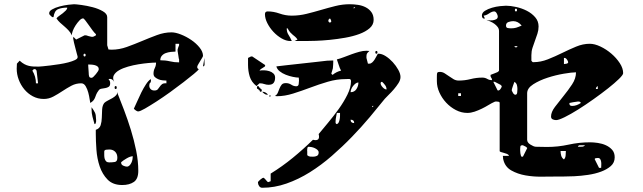

<svg xmlns="http://www.w3.org/2000/svg" viewBox="-20 -814 3040 908"><path d="M493 -580 507 -579Q544 -579 580 -592Q616 -605 651.5 -620Q687 -635 722 -648Q757 -661 791 -661Q810 -661 835.5 -651Q861 -641 884.5 -625Q908 -609 924 -589Q940 -569 940 -550Q940 -547 936 -540.5Q932 -534 927.5 -526.5Q923 -519 918.5 -511.5Q914 -504 913 -500V-493Q916 -488 920 -487Q917 -481 897 -464.5Q877 -448 848 -425.5Q819 -403 785 -378.5Q751 -354 720 -334Q689 -314 665.5 -300.5Q642 -287 633 -287Q629 -287 622.5 -291.5Q616 -296 613 -300Q620 -314 629 -335Q638 -356 648.5 -377Q659 -398 670.5 -415.5Q682 -433 693 -440Q694 -438 694 -433Q694 -425 690 -422Q686 -419 686 -409Q686 -399 692.5 -392.5Q699 -386 710 -386Q721 -386 726 -391.5Q731 -397 735.5 -404Q740 -411 746.5 -416Q753 -421 767 -420V-433Q760 -433 749.5 -434Q739 -435 729.5 -439Q720 -443 713 -449Q706 -455 706 -466Q706 -480 712 -492Q718 -504 718 -518Q704 -518 682 -516Q660 -514 635 -510Q610 -506 585.5 -499Q561 -492 543.5 -482Q526 -472 518.5 -458.5Q511 -445 520 -427Q512 -441 500 -441Q496 -441 493 -440Q498 -434 499.5 -430Q501 -426 501 -420Q501 -408 494 -403.5Q487 -399 478 -397.5Q469 -396 460 -394.5Q451 -393 447 -387Q438 -375 435 -367Q432 -359 429.5 -352.5Q427 -346 422.5 -340Q418 -334 407 -327Q406 -329 404 -344Q402 -359 397.5 -376Q393 -393 385 -406.5Q377 -420 364 -420Q339 -420 317.5 -408.5Q296 -397 275 -383Q254 -369 232.5 -357.5Q211 -346 187 -346Q159 -346 135.5 -358.5Q112 -371 95 -391.5Q78 -412 68.5 -437.5Q59 -463 59 -489L60 -513L73 -527Q85 -516 95.5 -510.5Q106 -505 116.5 -502.5Q127 -500 138 -499.5Q149 -499 163 -499Q167 -499 182.5 -500.5Q198 -502 218.5 -504.5Q239 -507 261.5 -510.5Q284 -514 303 -519Q322 -524 334.5 -530Q347 -536 347 -543V-547Q346 -550 343 -561.5Q340 -573 336.5 -586.5Q333 -600 330 -612Q327 -624 327 -627L326 -633Q326 -638 327 -640L340 -627L380 -647H387Q389 -646 400 -643Q411 -640 413 -640H420Q422 -641 427.5 -643.5Q433 -646 433 -647Q434 -647 434 -650Q434 -652 433 -653Q427 -658 418 -670Q409 -682 400 -695Q391 -708 383.5 -717.5Q376 -727 373 -727Q365 -727 355.5 -717Q346 -707 337.5 -694Q329 -681 324 -667.5Q319 -654 320 -647Q313 -661 303.5 -671Q294 -681 284 -689.5Q274 -698 264.5 -706.5Q255 -715 247 -727Q251 -733 260 -739Q269 -745 277 -751.5Q285 -758 291.5 -764.5Q298 -771 298 -778Q272 -778 254.5 -770.5Q237 -763 233 -733H227Q224 -735 219 -740Q214 -745 213 -747Q210 -760 225.5 -769Q241 -778 262 -783.5Q283 -789 303 -791.5Q323 -794 330 -794Q339 -794 365 -790.5Q391 -787 418 -780Q445 -773 466 -761Q487 -749 487 -733V-600ZM827 -533Q826 -534 825 -540.5Q824 -547 823 -554Q822 -561 821 -566.5Q820 -572 820 -573V-580Q820 -582 823 -590Q826 -598 827 -600V-607H810V-570Q800 -570 787.5 -568.5Q775 -567 764 -563Q753 -559 745.5 -550.5Q738 -542 738 -529Q763 -529 783.5 -524Q804 -519 827 -519ZM380 -547Q385 -547 385 -553.5Q385 -560 380 -560Q375 -560 375 -553.5Q375 -547 380 -547ZM947 -523Q947 -520 947.5 -510.5Q948 -501 940 -500L947 -540ZM447 -486Q447 -495 441.5 -499.5Q436 -504 428 -506Q420 -508 411.5 -508.5Q403 -509 397 -509Q397 -506 397.5 -499Q398 -492 398.5 -484.5Q399 -477 399.5 -470Q400 -463 400 -460Q401 -451 404 -448.5Q407 -446 413 -446Q417 -446 422.5 -451.5Q428 -457 433.5 -463.5Q439 -470 443 -476.5Q447 -483 447 -486ZM153 -480Q153 -481 150.5 -483.5Q148 -486 147 -487H140Q136 -484 133 -480Q150 -452 150 -420H160ZM527 -393Q522 -393 522 -400Q522 -407 527 -407Q532 -407 532 -400Q532 -393 527 -393ZM433 -200Q451 -206 456 -222Q461 -238 461.5 -257.5Q462 -277 463 -296Q464 -315 473 -327Q479 -333 490 -338.5Q501 -344 511.5 -350Q522 -356 529 -363.5Q536 -371 533 -380Q549 -340 566.5 -294Q584 -248 599 -199.5Q614 -151 624 -101.5Q634 -52 634 -6Q634 32 613 46.5Q592 61 558 61Q514 61 489 35.5Q464 10 451.5 -27Q439 -64 436 -106Q433 -148 433 -180ZM413 -307Q424 -292 429 -281.5Q434 -271 434 -253Q434 -252 434.5 -248Q435 -244 434.5 -239.5Q434 -235 432.5 -231Q431 -227 427 -227Q422 -244 417.5 -261.5Q413 -279 413 -297ZM535 -68Q535 -86 524.5 -96.5Q514 -107 497 -107Q492 -107 482.5 -106Q473 -105 473 -97Q473 -89 473 -80Q473 -71 475 -63.5Q477 -56 482 -51Q487 -46 496 -46Q511 -46 523 -48Q535 -50 535 -68ZM553 -44Q553 -35 563 -30.5Q573 -26 580 -26Q587 -26 592.5 -31.5Q598 -37 601.5 -44.5Q605 -52 606.5 -60.5Q608 -69 608 -75Q596 -75 579 -65Q562 -55 553 -47Z M1353 -620Q1333 -620 1311.5 -632.5Q1290 -645 1272.5 -664Q1255 -683 1244 -705Q1233 -727 1233 -747Q1233 -760 1246 -760Q1274 -760 1302 -750Q1330 -740 1360 -740Q1395 -740 1429.5 -748.5Q1464 -757 1498 -767Q1532 -777 1566 -785.5Q1600 -794 1634 -794Q1653 -794 1673 -791Q1693 -788 1709.5 -779.5Q1726 -771 1736.5 -756.5Q1747 -742 1747 -720Q1747 -697 1728 -680.5Q1709 -664 1679 -653Q1649 -642 1612 -635.5Q1575 -629 1539.5 -625.5Q1504 -622 1474 -621Q1444 -620 1427 -620H1373L1387 -627Q1381 -636 1375.5 -640.5Q1370 -645 1364.5 -649.5Q1359 -654 1353 -660.5Q1347 -667 1340 -680H1336Q1336 -662 1344 -650Q1352 -638 1360 -620ZM1653 -780V-773L1660 -780ZM1533 -713Q1536 -708 1540 -707Q1542 -707 1544.5 -709.5Q1547 -712 1547 -713Q1547 -715 1544.5 -720.5Q1542 -726 1540 -727Q1536 -724 1533 -720ZM1770 -560Q1786 -560 1804 -548.5Q1822 -537 1837.5 -520Q1853 -503 1863.5 -484Q1874 -465 1874 -450Q1874 -436 1864.5 -421Q1855 -406 1842.5 -391.5Q1830 -377 1818 -365.5Q1806 -354 1800 -347Q1768 -307 1729 -260.5Q1690 -214 1644.5 -167Q1599 -120 1549 -76.5Q1499 -33 1445.5 0.5Q1392 34 1335 54Q1278 74 1220 74Q1211 74 1205.5 66Q1200 58 1200 50V47Q1200 46 1203.5 42.5Q1207 39 1211.5 35Q1216 31 1220.5 28.5Q1225 26 1227 27Q1228 27 1231 30Q1234 33 1237 36.5Q1240 40 1243 43.5Q1246 47 1247 47Q1248 48 1253 45.5Q1258 43 1260 43V7Q1315 -27 1364.5 -67.5Q1414 -108 1460 -153Q1496 -144 1487 -180Q1505 -202 1531 -233Q1557 -264 1581.5 -298Q1606 -332 1623 -366.5Q1640 -401 1640 -430Q1640 -441 1630 -440.5Q1620 -440 1615 -440Q1573 -440 1530.5 -427.5Q1488 -415 1447 -399.5Q1406 -384 1366 -371.5Q1326 -359 1290 -359Q1283 -359 1280 -360Q1290 -366 1294 -376Q1298 -386 1302 -396Q1306 -406 1312 -413.5Q1318 -421 1332 -421Q1346 -421 1357.5 -413.5Q1369 -406 1381 -406Q1391 -406 1392.5 -416Q1394 -426 1394 -433L1393 -447Q1382 -447 1365 -450.5Q1348 -454 1331.5 -460.5Q1315 -467 1302.5 -477Q1290 -487 1287 -500Q1300 -502 1334 -505.5Q1368 -509 1406.5 -513.5Q1445 -518 1479 -521.5Q1513 -525 1527 -527L1556 -528Q1556 -526 1556 -520Q1556 -514 1555.5 -507.5Q1555 -501 1554.5 -494.5Q1554 -488 1553 -487Q1553 -485 1550 -476.5Q1547 -468 1547 -467Q1547 -465 1549.5 -462.5Q1552 -460 1553 -460Q1571 -475 1593 -480Q1587 -490 1581.5 -508Q1576 -526 1573 -533Q1589 -537 1607 -544Q1625 -551 1643 -557.5Q1661 -564 1679 -569Q1697 -574 1713 -574L1727 -573Q1718 -565 1715.5 -560.5Q1713 -556 1713 -547V-540L1720 -513H1727Q1734 -513 1740.5 -519Q1747 -525 1752 -533Q1757 -541 1761 -549Q1765 -557 1767 -560ZM1760 -560Q1755 -560 1755 -566.5Q1755 -573 1760 -573Q1765 -573 1765 -566.5Q1765 -560 1760 -560ZM1207 -480Q1217 -482 1229.5 -481.5Q1242 -481 1253.5 -477.5Q1265 -474 1273 -466.5Q1281 -459 1281 -447Q1281 -431 1274 -422Q1267 -413 1250 -413Q1240 -413 1230 -416.5Q1220 -420 1210 -420H1207Q1205 -419 1200 -413.5Q1195 -408 1193 -407Q1169 -426 1161 -452Q1153 -478 1153 -507V-540L1167 -547H1173L1233 -507Q1234 -506 1234 -503Q1234 -501 1233 -500Q1232 -499 1223.5 -493.5Q1215 -488 1213 -487ZM1808 -391Q1808 -402 1801.5 -411Q1795 -420 1787 -427Q1780 -427 1780 -420Q1780 -412 1789.5 -401.5Q1799 -391 1808 -391ZM1675 -424Q1668 -424 1661.5 -419Q1655 -414 1649.5 -407Q1644 -400 1641 -392Q1638 -384 1638 -378Q1656 -378 1665.5 -392.5Q1675 -407 1675 -424ZM1213 -393Q1218 -393 1218 -386.5Q1218 -380 1213 -380Q1208 -380 1208 -387H1207Q1202 -387 1202 -393H1200Q1195 -393 1195 -400Q1195 -407 1200 -407Q1205 -407 1205 -400H1207Q1212 -400 1212 -393ZM1223 -380Q1230 -380 1236.5 -376Q1243 -372 1247 -367Q1246 -366 1243 -366Q1237 -366 1230.5 -370.5Q1224 -375 1220 -380ZM1260 -360Q1259 -357 1256.5 -357Q1254 -357 1253 -360Q1253 -363 1257 -363Q1261 -363 1260 -360ZM1740 -313V-307L1747 -313ZM1573 -280Q1571 -271 1570 -264Q1567 -250 1567 -240V-233Q1568 -228 1573 -227Q1579 -229 1582 -235.5Q1585 -242 1586.5 -250.5Q1588 -259 1588 -267Q1588 -275 1588 -280ZM1655 -232Q1655 -248 1638 -248Q1638 -232 1655 -232ZM1433 -80Q1440 -74 1446.5 -73.5Q1453 -73 1461 -73Q1471 -73 1479 -77Q1487 -81 1487 -93Q1487 -100 1481.5 -105Q1476 -110 1468.5 -113.5Q1461 -117 1453 -118.5Q1445 -120 1440 -120Q1436 -120 1434.5 -116.5Q1433 -113 1433 -108Q1432 -103 1433 -97Z M2503 -520Q2537 -520 2571 -533.5Q2605 -547 2638.5 -563.5Q2672 -580 2704.5 -593.5Q2737 -607 2769 -607Q2792 -607 2819.5 -594Q2847 -581 2871 -560.5Q2895 -540 2911 -515.5Q2927 -491 2927 -468Q2927 -460 2907 -440.5Q2887 -421 2856 -396.5Q2825 -372 2787 -345Q2749 -318 2714 -296Q2679 -274 2650.5 -260Q2622 -246 2610 -246Q2602 -246 2594 -249.5Q2586 -253 2586 -263Q2586 -284 2604.5 -308.5Q2623 -333 2645 -360Q2667 -387 2685.5 -415Q2704 -443 2704 -472Q2685 -472 2646.5 -465.5Q2608 -459 2569.5 -446.5Q2531 -434 2502 -415.5Q2473 -397 2473 -373V-153Q2473 -140 2488 -130.5Q2503 -121 2513 -120L2567 -119Q2619 -119 2669 -130Q2719 -141 2771 -141Q2787 -141 2807.5 -138Q2828 -135 2845.5 -127Q2863 -119 2875 -105.5Q2887 -92 2887 -70Q2887 -45 2869 -29Q2851 -13 2823 -2.5Q2795 8 2761 13Q2727 18 2695 19.5Q2663 21 2637 21Q2611 21 2599 21Q2577 21 2540 21.5Q2503 22 2465.5 15.5Q2428 9 2398 -8Q2368 -25 2360 -60Q2359 -62 2359 -70Q2358 -72 2358 -77H2387Q2385 -83 2378 -86Q2371 -89 2363 -91Q2355 -93 2349 -95Q2343 -97 2343 -100V-327Q2343 -332 2336.5 -333Q2330 -334 2327 -334Q2322 -334 2320 -333Q2306 -327 2290.5 -317.5Q2275 -308 2258.5 -300Q2242 -292 2224.5 -286Q2207 -280 2190 -280Q2162 -280 2136 -293.5Q2110 -307 2090 -328.5Q2070 -350 2058 -376.5Q2046 -403 2046 -430Q2046 -434 2046 -448.5Q2046 -463 2047 -467Q2048 -472 2052 -473Q2056 -474 2060 -474Q2072 -474 2082.5 -467.5Q2093 -461 2103.5 -453.5Q2114 -446 2125 -439.5Q2136 -433 2149 -433Q2178 -433 2205.5 -440Q2233 -447 2261 -447Q2274 -447 2284 -441Q2294 -435 2306 -435L2307 -440Q2306 -441 2303 -446.5Q2300 -452 2300 -453V-460Q2304 -461 2317 -466.5Q2330 -472 2333 -473Q2335 -474 2337.5 -476.5Q2340 -479 2340 -480V-667Q2340 -678 2333.5 -686.5Q2327 -695 2318 -701.5Q2309 -708 2298.5 -712.5Q2288 -717 2280 -720Q2283 -719 2291.5 -718Q2300 -717 2309.5 -718Q2319 -719 2326.5 -723Q2334 -727 2334 -736Q2334 -742 2329 -751Q2324 -760 2317 -760Q2307 -760 2293 -750.5Q2279 -741 2267 -740L2273 -727Q2272 -726 2270 -726Q2264 -726 2261.5 -730.5Q2259 -735 2259 -740Q2259 -754 2273.5 -763Q2288 -772 2307 -777.5Q2326 -783 2345 -785Q2364 -787 2373 -787Q2394 -787 2421 -781Q2448 -775 2471.5 -763Q2495 -751 2511 -732.5Q2527 -714 2527 -689Q2527 -671 2521.5 -654.5Q2516 -638 2510 -621.5Q2504 -605 2498.5 -588.5Q2493 -572 2493 -553V-527Q2497 -521 2500 -520ZM2420 -760Q2425 -760 2425 -766.5Q2425 -773 2420 -773Q2415 -773 2415 -766.5Q2415 -760 2420 -760ZM2447 -693Q2430 -714 2407 -714Q2397 -714 2385 -710Q2373 -706 2373 -693Q2373 -683 2381 -681.5Q2389 -680 2397 -680Q2411 -680 2421 -683Q2431 -686 2447 -693ZM2427 -593Q2428 -596 2420 -596Q2412 -596 2413 -593Q2415 -590 2420 -590Q2425 -590 2427 -593ZM2647 -511Q2648 -511 2657.5 -512.5Q2667 -514 2667 -520Q2667 -524 2661.5 -532Q2656 -540 2650 -540H2647ZM2347 -413Q2344 -415 2333.5 -420Q2323 -425 2320 -427H2313L2333 -387Q2334 -386 2336 -386Q2342 -386 2347.5 -394Q2353 -402 2353 -407ZM2427 -393Q2427 -403 2424.5 -412Q2422 -421 2413 -427Q2412 -425 2410 -419.5Q2408 -414 2405.5 -407Q2403 -400 2401.5 -394.5Q2400 -389 2400 -387Q2400 -386 2402.5 -381Q2405 -376 2407 -373Q2407 -371 2410 -370L2413 -367Q2414 -366 2417 -366Q2425 -366 2426 -377Q2427 -388 2427 -393ZM2807 -407Q2798 -402 2798 -393H2807ZM2160 -373H2147V-360H2160ZM2673 -323Q2673 -313 2686 -313Q2697 -313 2707.5 -317Q2718 -321 2727 -327Q2725 -332 2721.5 -333Q2718 -334 2714 -334L2707 -333Q2703 -333 2690 -330.5Q2677 -328 2673 -327ZM2733 -127Q2729 -127 2722 -127Q2715 -127 2713 -120H2723Q2730 -120 2735.5 -120.5Q2741 -121 2747 -127ZM2473 -113Q2474 -114 2471 -116.5Q2468 -119 2467 -120L2453 -127H2450Q2442 -127 2441 -121.5Q2440 -116 2440 -111Q2440 -108 2440 -101.5Q2440 -95 2441 -89Q2442 -83 2443.5 -78Q2445 -73 2447 -73H2453ZM2631 -100Q2631 -89 2634 -78Q2637 -67 2647 -60Q2654 -67 2655 -79.5Q2656 -92 2656 -100ZM2823 -20Q2823 -25 2823.5 -33Q2824 -41 2823 -48.5Q2822 -56 2818.5 -61.5Q2815 -67 2807 -67Q2806 -67 2798.5 -66Q2791 -65 2793 -60L2813 -20Z"/></svg>

Font: Genkaimincho
Style: Regular
Weight: 800
Designer: Dr. Ken Lunde (project architect, glyph set definition & overall production); Masataka HATTORI \u670D \u90E8 \u6B63 \u8C
Foundry: Adobe Systems Incorporated
Version: Version 1.00